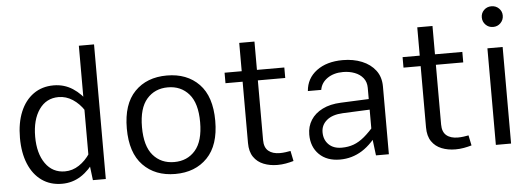

<svg xmlns="http://www.w3.org/2000/svg" viewBox="-48 -859 2771 1001"><g transform="rotate(-5 1337.0 -358.5)"><path d="M469.1 -704.5H389.6V-97.6L401.5 0H469.1ZM41.8 -252.1Q41.8 -174.1 65.8 -116.2Q89.8 -58.4 134.3 -26.8Q178.9 4.9 239.9 4.9Q294.7 4.9 339.5 -23.9Q384.3 -52.8 418.6 -105.3L393.4 -140.7Q368.7 -103.3 334.5 -80.8Q300.3 -58.2 260.7 -58.2Q196.1 -58.2 158.8 -111.1Q121.4 -164.1 121.4 -251.9Q121.4 -340.3 158.7 -393.7Q196 -447 260.6 -447Q300 -447 334.3 -424.6Q368.6 -402.3 393.4 -364.2L418.6 -400.1Q384.3 -452.5 339.7 -481.3Q295 -510.1 240.2 -510.1Q179.2 -510.1 134.5 -478.2Q89.8 -446.3 65.8 -388.5Q41.8 -330.7 41.8 -252.1Z M832.7 -447.9Q901 -447.9 942.9 -399.8Q984.8 -351.7 984.8 -252.6Q984.8 -153.2 943 -105.1Q901.3 -57 832.7 -57Q764 -57 722.3 -105.1Q680.5 -153.2 680.5 -252.6Q680.5 -351.7 722.4 -399.8Q764.3 -447.9 832.7 -447.9ZM832.7 -509.9Q727.4 -509.9 664.3 -445Q601.1 -380.1 601.1 -252.6Q601.1 -125.3 664.4 -60Q727.7 5.4 832.7 5.4Q937.6 5.4 1000.8 -60Q1064 -125.3 1064 -252.6Q1064 -380.1 1001 -445Q937.9 -509.9 832.7 -509.9Z M1441.1 -61.8Q1431 -59.6 1415.4 -57.6Q1399.9 -55.5 1385.3 -55.5Q1346.9 -55.5 1325.3 -73.7Q1303.6 -91.8 1303.6 -130.6V-646.3H1223.9V-122.3Q1223.9 -77.1 1243.2 -49Q1262.5 -20.9 1295.2 -8Q1327.9 5 1367.7 5Q1389.6 5 1411.3 1.2Q1432.9 -2.7 1452.1 -8.3ZM1134.2 -443.2H1446.9V-498.1H1134.2Z M1950.5 -354.8Q1950.5 -404.5 1924.4 -439Q1898.2 -473.5 1853.5 -491.7Q1808.9 -509.9 1753.4 -509.9Q1669.2 -509.9 1616.4 -470.5Q1563.6 -431 1558.5 -365H1628.5Q1634.6 -402.1 1667.7 -425Q1700.8 -447.9 1749.7 -447.9Q1782.6 -447.9 1810.2 -437.3Q1837.8 -426.8 1854.4 -406Q1871 -385.1 1871 -354.8V-97.6L1883 0H1950.5ZM1914 -135.7 1888 -161.1Q1855.9 -123.1 1827.9 -99.7Q1799.9 -76.3 1771.5 -65.9Q1743.1 -55.5 1709 -55.5Q1665.7 -55.5 1640.9 -80.1Q1616 -104.7 1616 -144.2Q1616 -182 1645.4 -206.7Q1674.7 -231.5 1729.6 -234.2L1906.2 -242V-297.4L1724.6 -289.5Q1668.1 -287.2 1628.2 -267.2Q1588.2 -247.3 1567.1 -214.1Q1545.9 -180.8 1545.9 -138.1Q1545.9 -73.6 1586.1 -34.1Q1626.3 5.4 1694.8 5.4Q1758 5.4 1811.2 -28Q1864.5 -61.4 1914 -135.7Z M2372.7 -61.8Q2362.6 -59.6 2347 -57.6Q2331.5 -55.5 2316.9 -55.5Q2278.5 -55.5 2256.9 -73.7Q2235.3 -91.8 2235.3 -130.6V-646.3H2155.6V-122.3Q2155.6 -77.1 2174.9 -49Q2194.2 -20.9 2226.8 -8Q2259.5 5 2299.3 5Q2321.3 5 2342.9 1.2Q2364.5 -2.7 2383.7 -8.3ZM2065.8 -443.2H2378.5V-498.1H2065.8Z M2495.2 -668.4Q2495.2 -645.9 2510.9 -629.8Q2526.7 -613.7 2550 -613.7Q2573.4 -613.7 2589.2 -629.8Q2605 -645.9 2605 -668.4Q2605 -690.9 2589.2 -706.4Q2573.4 -722 2550 -722Q2526.7 -722 2510.9 -706.4Q2495.2 -690.9 2495.2 -668.4ZM2510.4 -505.4V0H2590.1V-505.4Z"/></g></svg>

Font: Estedad-FD VF
Style: Regular
Weight: 100
Designer: Amin Abedi
Version: Version 7.3